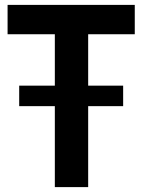

<svg xmlns="http://www.w3.org/2000/svg" viewBox="-20 -765 582 785"><path d="M204.2 -625H11V-745H531V-625H340.5V0H204.2ZM58.5 -414.8H483.5V-331H58.5Z"/></svg>

Font: Trafiko Sans Variable
Style: Regular
Weight: 400
Designer: Gumpita Rahayu / Trafiko
Foundry: Tokotype / Trafiko
Version: Version 0.001;FEAKit 1.0